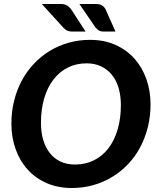

<svg xmlns="http://www.w3.org/2000/svg" viewBox="-20 -933 796 961"><path d="M37 0ZM733.5 -410.5Q733.5 -351 720 -296.8Q706.5 -242.5 681.8 -196Q657 -149.5 621.5 -112Q586 -74.5 542.2 -47.8Q498.5 -21 447.2 -6.5Q396 8 339.5 8Q269 8 213 -16.8Q157 -41.5 118 -84.8Q79 -128 58 -187Q37 -246 37 -314.5Q37 -374 50.5 -428.2Q64 -482.5 88.8 -529Q113.5 -575.5 149 -613.2Q184.5 -651 228.2 -677.8Q272 -704.5 323.2 -719Q374.5 -733.5 431 -733.5Q501.5 -733.5 557.5 -708.5Q613.5 -683.5 652.5 -640Q691.5 -596.5 712.5 -537.5Q733.5 -478.5 733.5 -410.5ZM585 -407Q585 -454 573.5 -492.8Q562 -531.5 539.8 -558.8Q517.5 -586 485.8 -601Q454 -616 413.5 -616Q361 -616 318.8 -594.5Q276.5 -573 246.8 -534Q217 -495 201 -440Q185 -385 185 -318Q185 -270.5 196.5 -232.2Q208 -194 229.8 -166.5Q251.5 -139 283.2 -124.2Q315 -109.5 355.5 -109.5Q408 -109.5 450.5 -130.8Q493 -152 522.8 -191Q552.5 -230 568.8 -284.8Q585 -339.5 585 -407ZM459.5 -913Q479.5 -913 491.2 -905.5Q503 -898 509 -885L558 -775H498Q484 -775 475.8 -780Q467.5 -785 458.5 -794.5L377.5 -913ZM284.5 -913Q304 -913 316.2 -905.2Q328.5 -897.5 337 -885L408.5 -775H340.5Q326 -775 316.2 -779.8Q306.5 -784.5 297 -794.5L189.5 -913Z"/></svg>

Font: Lato Heavy
Style: Italic
Weight: 800
Italic angle: -7°
Designer: Lukasz Dziedzic
Foundry: tyPoland Lukasz Dziedzic
Version: Version 2.007; 2014-02-27